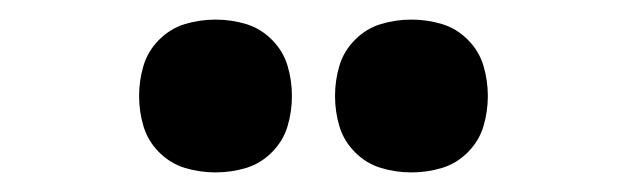

<svg xmlns="http://www.w3.org/2000/svg" viewBox="-20 -778 640 196"><path d="M400 -602Q384 -602 369 -606.5Q354 -611 342.5 -622.5Q331 -634 326.5 -649Q322 -664 322 -680Q322 -696 326.5 -711Q331 -726 342.5 -737.5Q354 -749 369 -753.5Q384 -758 400 -758Q416 -758 431 -753.5Q446 -749 457.5 -737.5Q469 -726 473.5 -711Q478 -696 478 -680Q478 -664 473.5 -649Q469 -634 457.5 -622.5Q446 -611 431 -606.5Q416 -602 400 -602ZM200 -602Q184 -602 169 -606.5Q154 -611 142.5 -622.5Q131 -634 126.5 -649Q122 -664 122 -680Q122 -696 126.5 -711Q131 -726 142.5 -737.5Q154 -749 169 -753.5Q184 -758 200 -758Q216 -758 231 -753.5Q246 -749 257.5 -737.5Q269 -726 273.5 -711Q278 -696 278 -680Q278 -664 273.5 -649Q269 -634 257.5 -622.5Q246 -611 231 -606.5Q216 -602 200 -602Z"/></svg>

Font: Iosevka Slab Extended
Style: Bold
Weight: 700
Width: 7
Monospace: yes
Designer: Belleve Invis
Foundry: Belleve Invis
Version: Version 11.1.0; ttfautohint (v1.8.3)